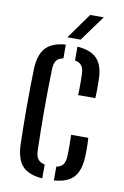

<svg xmlns="http://www.w3.org/2000/svg" viewBox="-87 -808 558 866"><g transform="rotate(10 192.5 -375.0)"><path d="M46.9 -122.9Q45.9 -158.9 45.2 -203.6Q44.4 -248.3 44.4 -296.5Q44.4 -344.7 45 -390.9Q45.5 -437.1 46.9 -475.9Q50 -540 78.6 -570.9Q107.3 -601.7 169.4 -606.4V-543.3Q147.5 -539.2 137.7 -525.8Q127.9 -512.3 127.4 -486Q125.9 -439.7 125.4 -394Q124.8 -348.3 124.8 -302.4Q124.8 -256.6 125.4 -209.9Q125.9 -163.3 127.4 -115Q127.9 -88.5 137.9 -75Q147.9 -61.5 169.4 -57.3V6.4Q105.8 1.6 77.9 -29.2Q49.9 -60.1 46.9 -122.9ZM222.6 6.4V-56.8Q244.5 -61 254 -74.6Q263.4 -88.2 264 -115.5Q264.6 -136.5 264.6 -158.5Q264.6 -180.4 263.6 -209.8H342.2Q343.6 -191.8 343.9 -166.1Q344.2 -140.3 343.2 -122.9Q340.5 -59.9 312.7 -29.1Q284.8 1.8 222.6 6.4ZM263.6 -391.7Q264.5 -407.8 264.6 -424.4Q264.6 -441 264.6 -457Q264.5 -473 264 -486.5Q263.4 -512.6 253.8 -525.8Q244.1 -539.1 222.6 -543.2V-606.4Q284.8 -601.8 313.3 -571.5Q341.8 -541.2 343.2 -478.5Q343.8 -458.1 343.7 -434.7Q343.6 -411.2 342.2 -391.7ZM170.6 -640 254.3 -757.1H316.5L231.3 -640Z"/></g></svg>

Font: Big Shoulders Stencil Text Thin
Style: Regular
Weight: 100
Designer: Patric King
Foundry: XO Type Co
Version: Version 2.001